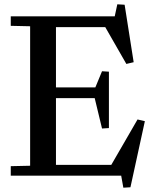

<svg xmlns="http://www.w3.org/2000/svg" viewBox="-20 -816 713 892"><path d="M30 -44 120 -46V-694L30 -696V-740H513L525 -796L559 -794L601 -527L567 -519L469 -690H240V-410H423L454 -485L486 -483V-221L454 -219L420 -360H240V-50H497L619 -261L653 -253L586 54L553 56L543 0H30Z"/></svg>

Font: Minipax
Style: Bold
Weight: 500
Designer: Raphaël Ronot, Igor Stepanchenko (Cyrillic)
Foundry: steppetype
Version: Version 1.002